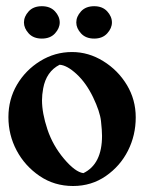

<svg xmlns="http://www.w3.org/2000/svg" viewBox="-20 -602 483 634"><path d="M118.2 -474.6Q90.3 -474.6 74.7 -491.7Q59.1 -508.8 59.1 -527.8Q59.1 -547.4 74.7 -564.5Q90.3 -581.5 118.2 -581.5Q146 -581.5 161.6 -564.5Q177.2 -547.4 177.2 -527.8Q177.2 -508.8 161.6 -491.7Q146 -474.6 118.2 -474.6ZM291 -474.6Q263.2 -474.6 247.6 -491.7Q231.9 -508.8 231.9 -527.8Q231.9 -547.4 247.6 -564.5Q263.2 -581.5 291 -581.5Q318.4 -581.5 334 -564.5Q349.6 -547.4 349.6 -527.8Q349.6 -508.8 334 -491.7Q318.4 -474.6 291 -474.6ZM221.2 12.2Q159.2 12.2 110.6 -21Q62 -54.2 34.9 -105.2Q7.8 -156.2 7.8 -215.3Q7.8 -273.9 36.1 -322.3Q64.5 -370.6 112.8 -400.4Q161.1 -430.2 217.8 -430.2Q272.5 -430.2 321 -400.1Q369.6 -370.1 398.9 -321.5Q428.2 -272.9 428.2 -214.4Q428.2 -155.3 402.6 -104.5Q377 -53.7 329.6 -20.8Q282.2 12.2 221.2 12.2ZM255.4 -30.3Q316.9 -60.1 316.9 -153.3Q316.9 -170.9 313.5 -202.1Q310.1 -233.4 287.4 -280.8Q264.6 -328.1 232.9 -357.4Q201.2 -386.7 176.8 -388.2Q132.8 -365.7 122.6 -310.1Q118.7 -289.1 118.7 -271Q118.7 -228.5 136.5 -175Q154.3 -121.6 191.4 -77.6Q228.5 -33.7 255.4 -30.3Z"/></svg>

Font: Quaaykop
Style: Bold
Weight: 700
Designer: Tup Wanders
Foundry: Free font, DO NOT SELL
Version: Version 1.00;July 31, 2023;FontCreator 11.5.0.2430 64-bit